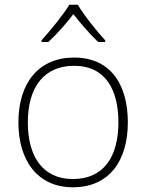

<svg xmlns="http://www.w3.org/2000/svg" viewBox="-20 -784 621 814"><path d="M310 -764H274C249 -722 193 -654 156 -613V-606H185C222 -640 262 -686 291 -724C321 -686 360 -640 396 -606H426V-613C389 -653 334 -722 310 -764ZM522 -265C522 -423 451 -540 294 -540C146 -540 58 -435 58 -265C58 -104 139 10 289 10C445 10 522 -105 522 -265ZM98 -265C98 -415 167 -505 294 -505C429 -505 482 -401 482 -265C482 -124 423 -25 289 -25C160 -25 98 -122 98 -265Z"/></svg>

Font: Noto Sans Gurmukhi ExtraLight
Style: Regular
Weight: 200
Designer: Jelle Bosma - Monotype Design Team
Foundry: Monotype Imaging Inc.
Version: Version 2.004